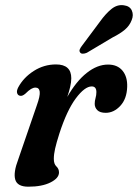

<svg xmlns="http://www.w3.org/2000/svg" viewBox="-20 -711 533 742"><path d="M57 -341Q49 -342.5 46.2 -351.2Q43.5 -360 50.5 -373.5Q71 -411.5 110.5 -436.8Q150 -462 196.5 -462Q255.5 -462 255.5 -408.5Q255.5 -393.5 251.2 -375.2Q247 -357 240 -336.5Q274.5 -397 315.2 -429.2Q356 -461.5 397.5 -461.5Q434 -461.5 453.5 -437.8Q473 -414 471.5 -375Q470 -329 445 -302Q420 -275 388.5 -275Q366.5 -275 356.2 -285.2Q346 -295.5 346 -309.5Q346 -321 349.2 -332Q352.5 -343 352.5 -355Q352.5 -377 334.5 -377Q307.5 -377 273 -330.8Q238.5 -284.5 209.5 -195Q198 -159 193 -136.8Q188 -114.5 188 -97Q188 -77 198 -67.8Q208 -58.5 208 -44.5Q208 -22.5 175.2 -6Q142.5 10.5 89.5 10.5Q47 10.5 39 -16.8Q31 -44 50.5 -95L122 -303Q135.5 -340.5 133.5 -356.5Q131.5 -372.5 117 -372.5Q109 -372.5 100 -367.2Q91 -362 77.5 -348.5Q65.5 -338.5 57 -341ZM366 -627Q388.5 -658.5 411 -676.5Q433.5 -694.5 459 -690.5Q482 -687.5 489.5 -670.2Q497 -653 489 -633.5Q481 -612 462.8 -596.5Q444.5 -581 415.5 -566.5L315.5 -507Q307.5 -503.5 300 -503.5Q292.5 -503.5 289.5 -508.5Q285.5 -514 288.5 -520.8Q291.5 -527.5 297 -534.5Z"/></svg>

Font: Fraunces 72pt S050 SemiBold
Style: Italic
Weight: 600
Italic angle: -16°
Version: Version 1.000; ttfautohint (v1.8.3)